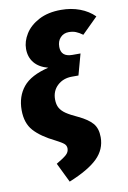

<svg xmlns="http://www.w3.org/2000/svg" viewBox="-105 -826 742 1115"><g transform="rotate(-10 266.0 -268.5)"><path d="M157 112Q200 87 217 71.5Q234 56 234 35Q234 18 221.5 7Q209 -4 174 -22Q92 -62 51 -107.5Q10 -153 10 -230Q10 -311 55 -366Q100 -421 205 -446Q152 -460 124.5 -493.5Q97 -527 97 -576Q97 -620 124 -663.5Q151 -707 205 -735.5Q259 -764 336 -764Q396 -764 446.5 -745Q497 -726 532 -691L439 -599Q417 -615 399 -622Q381 -629 358 -629Q328 -629 308.5 -608.5Q289 -588 289 -554Q289 -495 356 -495H404L370 -371H332Q280 -371 246 -339.5Q212 -308 212 -258Q212 -227 223.5 -207Q235 -187 258.5 -171Q282 -155 328 -134Q383 -108 409 -78Q435 -48 435 4Q435 76 382 128Q329 180 213 227Z"/></g></svg>

Font: Fira Sans Black
Style: Italic
Weight: 900
Italic angle: -8°
Designer: Carrois Corporate & Edenspiekermann AG
Foundry: Carrois Corporate GbR & Edenspiekermann AG
Version: Version 4.203